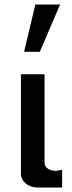

<svg xmlns="http://www.w3.org/2000/svg" viewBox="-20 -830 318 853"><path d="M73 -59C73 -22 108 3 146 3H256V-76C249 -74 236 -71 226 -71C208 -71 178 -80 178 -108V-500H73ZM247 -810H137L87 -600H157Z"/></svg>

Font: Perun Medium
Style: Regular
Weight: 500
Foundry: Copyright (c) Stefan Peev, Context Ltd, 2016
Version: Version 1.089